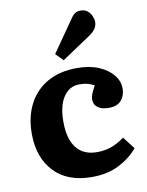

<svg xmlns="http://www.w3.org/2000/svg" viewBox="-90 -865 724 943"><g transform="rotate(-10 272.0 -393.5)"><path d="M292 14Q170 14 103.5 -57Q37 -128 37 -246Q37 -330 69.5 -393Q102 -456 163.5 -491Q225 -526 311 -526Q374 -526 419.5 -506.5Q465 -487 490 -456Q515 -425 515 -388Q515 -354 495 -330Q475 -306 432 -306Q397 -306 377.5 -320.5Q358 -335 358 -362Q358 -373 363.5 -387Q369 -401 383 -427Q366 -436 349.5 -440.5Q333 -445 309 -445Q259 -445 229.5 -401Q200 -357 200 -278Q200 -192 235 -147Q270 -102 338 -102Q374 -102 407 -113Q440 -124 475 -150L522 -89Q484 -44 427 -15Q370 14 292 14ZM254 -575 218 -612 328 -770Q340 -788 351.5 -794.5Q363 -801 377 -801Q399 -801 412.5 -789.5Q426 -778 432.5 -762.5Q439 -747 439 -734Q439 -700 402 -674Z"/></g></svg>

Font: Literata
Style: Bold
Weight: 700
Designer: Latin by Veronika Burian and Jose Scaglione. Greek by Irene Vlachou. Cyrillic by Vera Evstafieva.
Foundry: TypeTogether
Version: Version 3.103; ttfautohint (v1.8.4.7-5d5b);gftools[0.9.29]